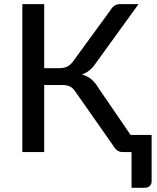

<svg xmlns="http://www.w3.org/2000/svg" viewBox="-20 -738 760 932"><path d="M682 173.5H618.5V0H575.5Q559.5 0 548.5 -8.2Q537.5 -16.5 528.5 -32.5L348 -290Q335.5 -310 320.5 -317.8Q305.5 -325.5 279 -325.5H194.5V0H88.5V-718H194.5V-407H267Q289 -407 305 -414.2Q321 -421.5 335.5 -441L516 -688.5Q533 -718 562.5 -718H652.5L440.5 -425Q415.5 -389 377 -376.5Q428 -364 459.5 -308.5L614 -83H716V142.5Q716 156.5 706.5 165Q697 173.5 682 173.5Z"/></svg>

Font: Verano Sans Medium
Style: Regular
Weight: 500
Designer: Lukasz Dziedzic with Adam Twardoch and Botio Nikoltchev
Foundry: tyPoland Lukasz Dziedzic
Version: Version 3.001;December 28, 2019;FontCreator 12.0.0.2547 64-b